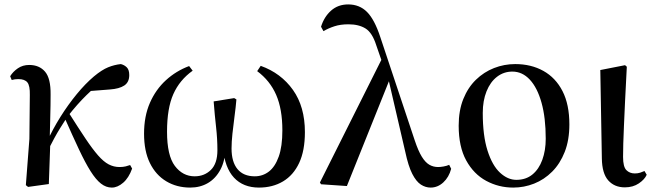

<svg xmlns="http://www.w3.org/2000/svg" viewBox="-20 -833 2962 869"><path d="M107 13 97 5 113 -204 115 -403Q116 -445 104 -460Q92 -475 63 -475Q55 -475 47.5 -474Q40 -473 33 -471L26 -488Q39 -509 61 -524Q83 -539 112 -539Q158 -539 184 -508.5Q210 -478 209 -405Q209 -356 207.5 -304.5Q206 -253 205 -201L208 -198Q206 -147 204.5 -98.5Q203 -50 201 0ZM194 -147 178 -170H184L192 -190Q219 -249 253.5 -304Q288 -359 327 -406.5Q366 -454 405 -487Q441 -517 469.5 -528.5Q498 -540 527 -543Q543 -539 554 -528Q565 -517 565 -493Q565 -461 542.5 -446Q520 -431 477 -428L374 -420L453 -473Q412 -442 371 -402Q330 -362 287 -307L282 -300Q266 -275 252.5 -253.5Q239 -232 225.5 -207Q212 -182 194 -147ZM486 16Q460 16 437 -2Q414 -20 390 -58Q366 -96 337.5 -156.5Q309 -217 271 -303L291 -323Q336 -252 367.5 -205Q399 -158 424 -129.5Q449 -101 472 -89Q495 -77 521 -77Q537 -77 549 -80Q561 -83 569 -86L578 -70Q563 -28 537.5 -6Q512 16 486 16Z M841 16Q780 16 732.5 -12.5Q685 -41 658.5 -95Q632 -149 632 -228Q632 -307 658.5 -367.5Q685 -428 731 -470Q777 -512 836 -534L852 -513Q793 -471 764.5 -407Q736 -343 736 -237Q736 -129 771.5 -82Q807 -35 861 -35Q905 -35 934.5 -64Q964 -93 964 -153Q964 -205 958 -257.5Q952 -310 947 -374L1040 -389L1050 -383Q1047 -347 1041.5 -306.5Q1036 -266 1032 -228Q1028 -190 1028 -161Q1028 -100 1055 -67.5Q1082 -35 1133 -35Q1169 -35 1197 -56.5Q1225 -78 1241.5 -124Q1258 -170 1258 -243Q1258 -339 1230 -403.5Q1202 -468 1144 -511L1160 -535Q1252 -502 1306 -426Q1360 -350 1360 -235Q1360 -151 1334 -95.5Q1308 -40 1261 -12Q1214 16 1152 16Q1081 16 1039 -29Q997 -74 989 -165H1001Q999 -105 977.5 -65Q956 -25 921 -4.5Q886 16 841 16Z M1433 1 1428 -7 1714 -578 1747 -482 1550 9ZM1929 16Q1906 16 1885 2.5Q1864 -11 1846 -46Q1828 -81 1814 -147L1737 -479L1734 -481L1683 -628Q1665 -685 1634.5 -704Q1604 -723 1557 -723Q1521 -723 1493.5 -714Q1466 -705 1444 -692L1433 -712Q1447 -757 1478.5 -785Q1510 -813 1556 -813Q1607 -813 1641 -779Q1675 -745 1701 -666L1857 -198Q1873 -150 1889 -124Q1905 -98 1923 -87.5Q1941 -77 1963 -77Q1973 -77 1987.5 -79.5Q2002 -82 2013 -87L2022 -69Q2012 -31 1986.5 -7.5Q1961 16 1929 16Z M2303 16Q2237 16 2180.5 -14.5Q2124 -45 2090 -107Q2056 -169 2056 -264Q2056 -333 2077 -385Q2098 -437 2134 -472Q2170 -507 2216 -525Q2262 -543 2312 -543Q2384 -543 2439.5 -512Q2495 -481 2526 -420.5Q2557 -360 2557 -270Q2557 -199 2536 -145.5Q2515 -92 2479 -56Q2443 -20 2397.5 -2Q2352 16 2303 16ZM2317 -19Q2360 -19 2389.5 -43Q2419 -67 2434.5 -109.5Q2450 -152 2450 -205Q2450 -300 2431 -368Q2412 -436 2378 -472.5Q2344 -509 2299 -509Q2260 -509 2229.5 -485.5Q2199 -462 2182 -419.5Q2165 -377 2165 -322Q2165 -219 2186.5 -151.5Q2208 -84 2243 -51.5Q2278 -19 2317 -19Z M2808 15Q2761 15 2733 -16.5Q2705 -48 2704 -116L2697 -516L2809 -538L2817 -531Q2812 -439 2809 -374Q2806 -309 2804 -263Q2802 -217 2801 -183.5Q2800 -150 2800 -123Q2800 -78 2815 -63Q2830 -48 2853 -48Q2867 -48 2877.5 -51.5Q2888 -55 2897 -59L2907 -42Q2898 -21 2871.5 -3Q2845 15 2808 15Z"/></svg>

Font: Noto Serif TC SemiBold
Style: Regular
Weight: 600
Version: Version 2.002-H1;hotconv 1.1.0;makeotfexe 2.6.0